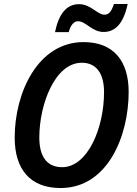

<svg xmlns="http://www.w3.org/2000/svg" viewBox="-20 -937 691 967"><path d="M257 -775H326C336 -811 352 -830 373 -830C413 -830 443 -776 502 -776C559 -776 602 -817 623 -917H554C541 -878 528 -863 506 -863C470 -863 438 -916 378 -916C315 -916 276 -867 257 -775ZM285 10C523 10 628 -253 628 -474C628 -631 551 -725 401 -725C171 -725 54 -471 54 -244C54 -83 133 10 285 10ZM293 -95C220 -95 178 -144 178 -244C178 -412 257 -621 392 -621C465 -621 504 -567 504 -473C504 -291 421 -95 293 -95Z"/></svg>

Font: Noto Sans SemiCondensed SemiBold
Style: Italic
Weight: 600
Width: 4
Italic angle: -12°
Designer: Monotype Design Team
Foundry: Monotype Imaging Inc.
Version: Version 2.013